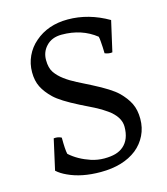

<svg xmlns="http://www.w3.org/2000/svg" viewBox="-112 -823 808 928"><g transform="rotate(-15 292.0 -359.0)"><path d="M99.6 -198.7Q121.1 -201.2 138.2 -191.9Q138.2 -130.9 143.6 -109.4Q184.6 -72.3 246.1 -51.8Q278.3 -41.5 311.3 -41.5Q344.2 -41.5 367.4 -48.1Q390.6 -54.7 407.7 -69.3Q444.8 -101.1 444.8 -164.6Q444.8 -214.4 387.7 -254.9Q362.3 -273.4 329.6 -290L262.7 -323.2Q176.8 -366.7 144.5 -397.7Q112.3 -428.7 96.7 -460Q81.1 -491.2 81.1 -533.9Q81.1 -576.7 98.6 -614.3Q116.2 -651.9 147.5 -678.7Q213.4 -736.3 313 -736.3Q417.5 -736.3 515.6 -679.2L481 -526.9Q464.4 -523.9 443.4 -532.2Q443.4 -548.3 442.4 -563Q441.4 -577.6 440.4 -592.3Q439.5 -606.9 437 -616.7Q366.2 -672.9 266.1 -672.9Q215.8 -672.9 187.5 -641.6Q161.6 -613.8 161.6 -573.7Q161.6 -533.7 177.5 -510.7Q193.4 -487.8 219 -468.8Q244.6 -449.7 277.3 -433.1L344.7 -398.9Q432.6 -354 464.6 -322.8Q496.6 -291.5 512.5 -259Q528.3 -226.6 528.3 -181.9Q528.3 -137.2 510 -99.9Q491.7 -62.5 459 -36.1Q390.6 17.6 277.8 17.6Q182.6 17.6 115.2 -14.2Q85 -27.8 65.4 -45.9Z"/></g></svg>

Font: Trykker
Style: Regular
Weight: 400
Designer: Magnus Gaarde
Foundry: Magnus Gaarde
Version: Version 1.001